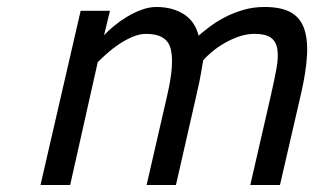

<svg xmlns="http://www.w3.org/2000/svg" viewBox="-20 -530 901 550"><path d="M96 0 211 -499H295L278 -429Q290 -442 307 -456Q324 -470 344 -482Q364 -494 385.5 -502Q407 -510 428 -510Q473 -510 505.5 -490Q538 -470 549 -428Q563 -440 581.5 -454Q600 -468 624 -480.5Q648 -493 676.5 -501.5Q705 -510 738 -510Q784 -510 811.5 -495.5Q839 -481 850.5 -450Q862 -419 859.5 -372Q857 -325 842 -260L782 0H697L756 -257Q766 -301 772 -334Q778 -367 774.5 -389Q771 -411 756 -422Q741 -433 709 -433Q686 -433 663.5 -425Q641 -417 621.5 -405.5Q602 -394 586.5 -381Q571 -368 562 -357Q560 -347 556.5 -324.5Q553 -302 543 -259L484 0H400L459 -257Q480 -347 469 -390Q458 -433 399 -433Q379 -433 358.5 -424Q338 -415 319.5 -402.5Q301 -390 285.5 -376Q270 -362 260 -352L181 0Z"/></svg>

Font: Panefresco 500wt
Style: Italic
Weight: 700
Foundry: Campivisivi & Chank Co
Version: Version 1.000